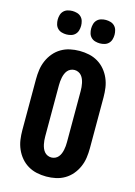

<svg xmlns="http://www.w3.org/2000/svg" viewBox="-141 -1028 781 1109"><g transform="rotate(15 250.0 -473.5)"><path d="M250 8Q221 8 193 2Q165 -4 140.5 -18.5Q116 -33 97.5 -55Q79 -77 67.5 -103.5Q56 -130 52 -158Q48 -186 48 -215V-520Q48 -549 52 -577Q56 -605 67.5 -631.5Q79 -658 97.5 -680Q116 -702 140.5 -716.5Q165 -731 193 -737Q221 -743 250 -743Q279 -743 307 -737Q335 -731 359.5 -716.5Q384 -702 402.5 -680Q421 -658 432.5 -631.5Q444 -605 448 -577Q452 -549 452 -520V-215Q452 -186 448 -158Q444 -130 432.5 -103.5Q421 -77 402.5 -55Q384 -33 359.5 -18.5Q335 -4 307 2Q279 8 250 8ZM250 -106Q262 -106 273 -111Q284 -116 291.5 -125Q299 -134 303.5 -145Q308 -156 310.5 -168Q313 -180 314 -191.5Q315 -203 315 -215V-520Q315 -532 314 -543.5Q313 -555 310.5 -567Q308 -579 303.5 -590Q299 -601 291.5 -610Q284 -619 273 -624Q262 -629 250 -629Q238 -629 227 -624Q216 -619 208.5 -610Q201 -601 196.5 -590Q192 -579 189.5 -567Q187 -555 186 -543.5Q185 -532 185 -520V-215Q185 -203 186 -191.5Q187 -180 189.5 -168Q192 -156 196.5 -145Q201 -134 208.5 -125Q216 -116 227 -111Q238 -106 250 -106ZM350 -815Q336 -815 322 -819Q308 -823 298 -833Q288 -843 284 -857Q280 -871 280 -885Q280 -899 284 -913Q288 -927 298 -937Q308 -947 322 -951Q336 -955 350 -955Q364 -955 378 -951Q392 -947 402 -937Q412 -927 416 -913Q420 -899 420 -885Q420 -871 416 -857Q412 -843 402 -833Q392 -823 378 -819Q364 -815 350 -815ZM150 -815Q136 -815 122 -819Q108 -823 98 -833Q88 -843 84 -857Q80 -871 80 -885Q80 -899 84 -913Q88 -927 98 -937Q108 -947 122 -951Q136 -955 150 -955Q164 -955 178 -951Q192 -947 202 -937Q212 -927 216 -913Q220 -899 220 -885Q220 -871 216 -857Q212 -843 202 -833Q192 -823 178 -819Q164 -815 150 -815Z"/></g></svg>

Font: Iosevka Curly Heavy
Style: Regular
Weight: 900
Monospace: yes
Designer: Belleve Invis
Foundry: Belleve Invis
Version: Version 22.1.2; ttfautohint (v1.8.4)